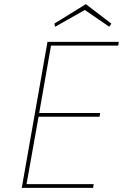

<svg xmlns="http://www.w3.org/2000/svg" viewBox="-20 -906 593 926"><path d="M226 -686 169 -361H463L460 -343H166L108 -18H432L429 0H85L209 -704H553L550 -686ZM246 -777 242 -792 394 -886 517 -792 507 -777 389 -858Z"/></svg>

Font: Fz Poppins Thin
Style: Italic
Weight: 100
Italic angle: -10°
Designer: Ninad Kale (Devanagari), Jonny Pinhorn (Latin)
Foundry: Indian Type Foundry
Version: Vit hóa bi Vntype.Com & FontZin.Com